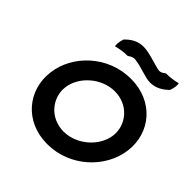

<svg xmlns="http://www.w3.org/2000/svg" viewBox="-239 -1123 1325 1325"><g transform="rotate(45 424.0 -460.0)"><path d="M657 -912C650 -912 633 -890 608 -891C561 -897 476 -933 415 -933C356 -933 315 -904 282 -870C271 -838 269 -804 274 -795C305 -804 339 -810 379 -810C387 -810 405 -831 433 -830C500 -824 572 -789 620 -789C679 -789 720 -817 755 -851C767 -883 770 -917 764 -926C731 -917 696 -912 657 -912ZM231 -352C245 -469 363 -575 493 -575C623 -575 714 -469 700 -352C686 -235 568 -128 438 -128C308 -128 217 -235 231 -352ZM86 -352C62 -158 198 13 420 13C642 13 821 -158 845 -352C869 -546 732 -715 510 -715C288 -715 110 -546 86 -352Z"/></g></svg>

Font: Bluebird
Style: ExtObl
Weight: 400
Designer: Jasper
Foundry: Cannot Into Space Fonts
Version: Version 0.98